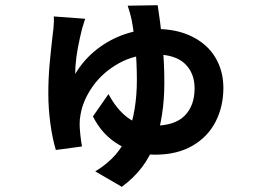

<svg xmlns="http://www.w3.org/2000/svg" viewBox="-20 -636 1017 747"><path d="M299.8 -525.9 296.4 -512.2 291 -489Q282 -449.7 277.2 -414.1Q272.5 -378.4 272.5 -348.1Q305.9 -404.3 356.8 -444Q407.7 -483.6 466.9 -503.4Q526.1 -523.2 587.4 -523.2Q668.7 -523.2 728.1 -493.3Q787.6 -463.4 818.4 -411.5Q849.1 -359.6 849.1 -293.9Q849.1 -222.2 819.1 -163.1Q789.1 -104 729.1 -69.1Q669.2 -34.2 583.3 -34.2Q509.3 -34.2 443.4 -72.5Q377.4 -110.8 341.6 -183.1L402.1 -270Q433.6 -210.9 475.8 -179Q518.1 -147 579.3 -147Q659.9 -147 698.5 -185.9Q737.1 -224.9 737.1 -292.5Q737.1 -351.8 699.3 -388.1Q661.6 -424.3 582 -424.3Q503.4 -424.3 441 -389Q378.7 -353.8 340.6 -299.7Q302.5 -245.6 293.2 -189.5Q289.6 -171.4 289.8 -150.4Q290 -135 293 -108.2Q295.9 -81.3 299.1 -66.2L197.3 -52.5Q184.3 -95 176.1 -154.4Q168 -213.9 168 -271.7Q168 -330.3 173 -386.2Q178 -442.1 185.8 -507.8L187.7 -522.7Q190.9 -552.7 189.2 -572L311.3 -563Q308.6 -555.2 299.8 -525.9ZM619.4 -314.5Q619.4 -182.6 583 -79.7Q546.6 23.2 453.9 90.8L350.6 30.8Q445.3 -26.4 478.9 -116.9Q512.5 -207.5 512.5 -324.5Q512.5 -392.8 506.5 -454.5Q500.5 -516.1 491.7 -561Q486.1 -586.7 476.8 -613.8L593.5 -615.7Q603.5 -553 611.5 -474.1Q619.4 -395.3 619.4 -314.5Z"/></svg>

Font: Min Sans VF VF
Style: Regular
Weight: 400
Designer: Jinseong-Kim, NotoSansCJK, Nunito
Foundry: Jinseong-Kim
Version: Version 1.420;Glyphs 3.1.2 (3151)